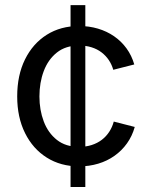

<svg xmlns="http://www.w3.org/2000/svg" viewBox="-20 -748 606 768"><path d="M262.2 0V-727.5H321.3V0ZM296.4 -82.5Q222.7 -82.5 167 -117.7Q111.3 -152.8 80.1 -215.8Q48.8 -278.8 48.8 -362.3Q48.8 -447.3 80.1 -510.5Q111.3 -573.7 167 -608.9Q222.7 -644 296.4 -644Q336.4 -644 371.8 -633.5Q407.2 -623 436.3 -603Q465.3 -583 486.1 -554.4Q506.8 -525.9 517.1 -490.2L433.1 -468.8Q427.2 -489.7 415.3 -507.6Q403.3 -525.4 386 -538.6Q368.7 -551.8 346.2 -558.8Q323.7 -565.9 296.4 -565.9Q242.7 -565.9 207.5 -537.8Q172.4 -509.8 155 -463.6Q137.7 -417.5 137.7 -362.3Q137.7 -308.1 155 -262.2Q172.4 -216.3 207.5 -188.5Q242.7 -160.6 296.4 -160.6Q324.2 -160.6 346.9 -168Q369.6 -175.3 387.2 -188.7Q404.8 -202.1 417 -220.9Q429.2 -239.7 435.1 -261.7L519 -240.2Q508.8 -203.6 488 -174.6Q467.3 -145.5 438 -124.8Q408.7 -104 372.8 -93.3Q336.9 -82.5 296.4 -82.5Z"/></svg>

Font: Inter 16pt
Style: Regular
Weight: 400
Version: Version 4.001;git-66647c0bb